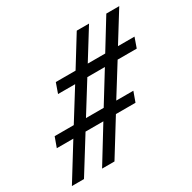

<svg xmlns="http://www.w3.org/2000/svg" viewBox="-140 -747 877 879"><g transform="rotate(-30 298.0 -307.5)"><path d="M-2.4 -4.9 111.8 -189.5H24.4L43.5 -242.2H144.5L243.7 -401.4H153.3L171.9 -454.1H276.4L372.6 -609.9H437.5L340.8 -454.1H433.1L528.8 -609.9H597.2L500.5 -454.1H587.9L569.3 -401.4H468.3L369.1 -242.2H459.5L440.4 -189.5H336.9L222.7 -4.9H157.2L270.5 -189.5H176.3L61.5 -4.9ZM209 -242.2H302.7L400.9 -401.4H308.1Z"/></g></svg>

Font: Elstob 10pt SemiBold
Style: Italic
Weight: 600
Italic angle: -20°
Designer: Peter S. Baker
Version: Version 1.015